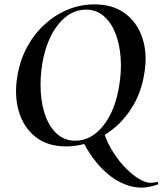

<svg xmlns="http://www.w3.org/2000/svg" viewBox="-20 -656 742 876"><path d="M627 200Q579 200 531.5 177Q484 154 441 109Q398 64 363 -1L455 -48Q472 1 499 42.5Q526 84 557 114.5Q588 145 616.5 161.5Q645 178 665 178Q674 178 682 177Q690 176 697 174Q700 173 701.5 178.5Q703 184 701 185Q682 192 662.5 196Q643 200 627 200ZM281 12Q197 12 142 -31.5Q87 -75 65.5 -149Q44 -223 60 -313Q72 -383 104 -442Q136 -501 183.5 -544.5Q231 -588 289 -612Q347 -636 411 -636Q497 -636 553 -593Q609 -550 631.5 -477Q654 -404 637 -313Q624 -237 589 -177Q554 -117 505 -75Q456 -33 398.5 -10.5Q341 12 281 12ZM324 -14Q395 -14 449.5 -80.5Q504 -147 523 -260Q535 -329 530.5 -392Q526 -455 506.5 -504.5Q487 -554 453 -583Q419 -612 372 -612Q301 -612 247 -546Q193 -480 173 -366Q162 -299 166 -236Q170 -173 189 -123Q208 -73 242 -43.5Q276 -14 324 -14Z"/></svg>

Font: Cormorant Garamond Light
Style: Italic
Weight: 300
Italic angle: -10°
Designer: Christian Thalmann (Catharsis Fonts)
Foundry: Catharsis Fonts
Version: Version 4.001